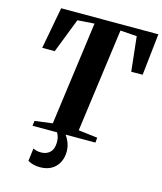

<svg xmlns="http://www.w3.org/2000/svg" viewBox="-139 -844 998 1180"><g transform="rotate(15 360.0 -254.0)"><path d="M118.5 0 122.5 -32 235 -46.5 324 -705 217 -697.5 131.5 -478H52L101.5 -743H720L691 -478L618.5 -477.5L594.5 -697.5L489 -705L400 -46.5L521.5 -32L518.5 0ZM294.5 -16.5 317.5 -14.5Q334.5 4.5 348.5 34.2Q362.5 64 362.5 99.5Q362.5 137.5 347 168Q331.5 198.5 301.5 216.5Q271.5 234.5 227.5 234.5Q206 234.5 185 229.2Q164 224 150 214.5L160 133.5Q169.5 138.5 182.8 142Q196 145.5 213 145Q246.5 144 267.5 124Q288.5 104 289.5 62.5Q290 35 282 16Q274 -3 267.5 -14.5Z"/></g></svg>

Font: Merriweather 96pt ExtraBold
Style: Italic
Weight: 800
Italic angle: -7.8°
Version: Version 2.101